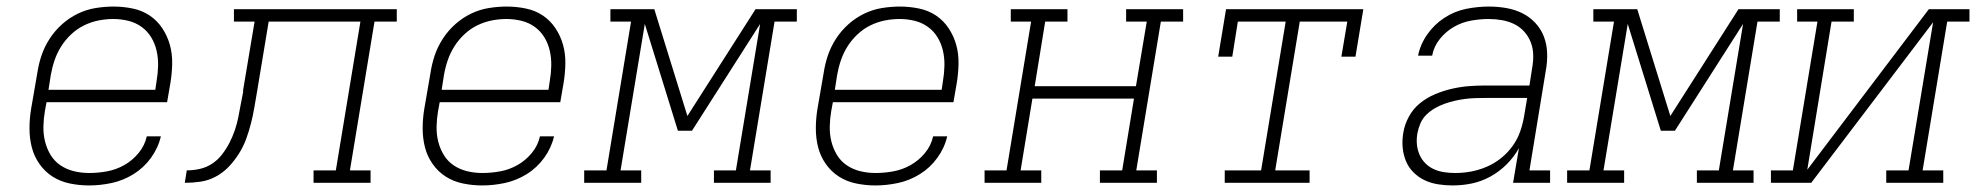

<svg xmlns="http://www.w3.org/2000/svg" viewBox="-20 -558 6040 586"><path d="M252 8Q222 8 193 2Q164 -4 140.5 -19Q117 -34 100.5 -57.5Q84 -81 77 -108.5Q70 -136 70 -166Q70 -196 75 -226L94 -336Q98 -363 107 -389.5Q116 -416 132 -440.5Q148 -465 170 -484.5Q192 -504 218 -516.5Q244 -529 272 -533.5Q300 -538 327 -538Q356 -538 385 -532Q414 -526 437 -510.5Q460 -495 475.5 -471.5Q491 -448 498.5 -421Q506 -394 505.5 -364Q505 -334 500 -304L490 -246H122L117 -219Q113 -196 112.5 -172Q112 -148 117.5 -126Q123 -104 134.5 -85Q146 -66 164.5 -53.5Q183 -41 205.5 -35.5Q228 -30 252 -30Q279 -30 306.5 -35Q334 -40 359 -54Q384 -68 403 -91Q422 -114 428 -142H471Q463 -107 441 -76.5Q419 -46 387.5 -26.5Q356 -7 321 0.5Q286 8 252 8ZM454 -284 458 -311Q462 -334 462.5 -357.5Q463 -381 458 -403Q453 -425 441.5 -444Q430 -463 412 -476Q394 -489 371.5 -494.5Q349 -500 326 -500Q303 -500 280.5 -495.5Q258 -491 236.5 -480.5Q215 -470 197 -453Q179 -436 166.5 -416Q154 -396 146.5 -374Q139 -352 135 -329L128 -284Z M544 0 550 -38Q570 -38 590 -42.5Q610 -47 627.5 -58.5Q645 -70 658 -87Q671 -104 680.5 -122.5Q690 -141 696.5 -160Q703 -179 707 -198.5Q711 -218 714.5 -238Q718 -258 722 -277Q722 -277 722 -277.5Q722 -278 722 -278V-280Q722 -280 722 -281Q722 -282 722 -283L757 -492H694V-530H1191V-492H1123L1048 -38H1111V0H937V-38H1005L1080 -492H800L764 -275Q760 -252 756 -228.5Q752 -205 746 -181.5Q740 -158 731.5 -134.5Q723 -111 709.5 -89.5Q696 -68 678.5 -49.5Q661 -31 638.5 -19Q616 -7 592 -3.5Q568 0 544 0Z M1452 8Q1422 8 1393 2Q1364 -4 1340.5 -19Q1317 -34 1300.5 -57.5Q1284 -81 1277 -108.5Q1270 -136 1270 -166Q1270 -196 1275 -226L1294 -336Q1298 -363 1307 -389.5Q1316 -416 1332 -440.5Q1348 -465 1370 -484.5Q1392 -504 1418 -516.5Q1444 -529 1472 -533.5Q1500 -538 1527 -538Q1556 -538 1585 -532Q1614 -526 1637 -510.5Q1660 -495 1675.5 -471.5Q1691 -448 1698.5 -421Q1706 -394 1705.5 -364Q1705 -334 1700 -304L1690 -246H1322L1317 -219Q1313 -196 1312.5 -172Q1312 -148 1317.5 -126Q1323 -104 1334.5 -85Q1346 -66 1364.5 -53.5Q1383 -41 1405.5 -35.5Q1428 -30 1452 -30Q1479 -30 1506.5 -35Q1534 -40 1559 -54Q1584 -68 1603 -91Q1622 -114 1628 -142H1671Q1663 -107 1641 -76.5Q1619 -46 1587.5 -26.5Q1556 -7 1521 0.5Q1486 8 1452 8ZM1654 -284 1658 -311Q1662 -334 1662.5 -357.5Q1663 -381 1658 -403Q1653 -425 1641.5 -444Q1630 -463 1612 -476Q1594 -489 1571.5 -494.5Q1549 -500 1526 -500Q1503 -500 1480.5 -495.5Q1458 -491 1436.5 -480.5Q1415 -470 1397 -453Q1379 -436 1366.5 -416Q1354 -396 1346.5 -374Q1339 -352 1335 -329L1328 -284Z M1763 0V-38H1831L1906 -492H1843V-530H1977L2078 -204L2286 -530H2412V-492H2344L2269 -38H2332V0H2159V-38H2226L2300 -485L2092 -159H2049L1948 -485L1874 -38H1937V0Z M2652 8Q2622 8 2593 2Q2564 -4 2540.5 -19Q2517 -34 2500.5 -57.5Q2484 -81 2477 -108.5Q2470 -136 2470 -166Q2470 -196 2475 -226L2494 -336Q2498 -363 2507 -389.5Q2516 -416 2532 -440.5Q2548 -465 2570 -484.5Q2592 -504 2618 -516.5Q2644 -529 2672 -533.5Q2700 -538 2727 -538Q2756 -538 2785 -532Q2814 -526 2837 -510.5Q2860 -495 2875.5 -471.5Q2891 -448 2898.5 -421Q2906 -394 2905.5 -364Q2905 -334 2900 -304L2890 -246H2522L2517 -219Q2513 -196 2512.5 -172Q2512 -148 2517.5 -126Q2523 -104 2534.5 -85Q2546 -66 2564.5 -53.5Q2583 -41 2605.5 -35.5Q2628 -30 2652 -30Q2679 -30 2706.5 -35Q2734 -40 2759 -54Q2784 -68 2803 -91Q2822 -114 2828 -142H2871Q2863 -107 2841 -76.5Q2819 -46 2787.5 -26.5Q2756 -7 2721 0.5Q2686 8 2652 8ZM2854 -284 2858 -311Q2862 -334 2862.5 -357.5Q2863 -381 2858 -403Q2853 -425 2841.5 -444Q2830 -463 2812 -476Q2794 -489 2771.5 -494.5Q2749 -500 2726 -500Q2703 -500 2680.5 -495.5Q2658 -491 2636.5 -480.5Q2615 -470 2597 -453Q2579 -436 2566.5 -416Q2554 -396 2546.5 -374Q2539 -352 2535 -329L2528 -284Z M2985 0V-38H3052L3127 -492H3065V-530H3238V-492H3170L3138 -295H3447L3480 -492H3417V-530H3591V-492H3523L3448 -38H3511V0H3337V-38H3405L3441 -257H3131L3095 -38H3158V0Z M3718 0V-38H3829L3904 -492H3758L3741 -385H3698L3722 -530H4141L4117 -385H4074L4092 -492H3947L3872 -38H3977V0Z M4413 8Q4391 8 4369 4.5Q4347 1 4328 -8Q4309 -17 4294 -32Q4279 -47 4271 -66.5Q4263 -86 4261 -108Q4259 -130 4263 -153Q4267 -178 4280 -202Q4293 -226 4314 -243Q4335 -260 4360 -270.5Q4385 -281 4411 -287Q4437 -293 4462 -295Q4487 -297 4513 -297H4648L4656 -349Q4660 -370 4659.5 -390.5Q4659 -411 4652 -429Q4645 -447 4632 -461.5Q4619 -476 4601.5 -484.5Q4584 -493 4564 -496.5Q4544 -500 4524 -500Q4497 -500 4469.5 -495Q4442 -490 4417.5 -476Q4393 -462 4374.5 -439Q4356 -416 4351 -388H4308Q4315 -423 4336.5 -453.5Q4358 -484 4389 -504Q4420 -524 4455 -531Q4490 -538 4524 -538Q4551 -538 4577 -533.5Q4603 -529 4625.5 -518Q4648 -507 4665.5 -488.5Q4683 -470 4692 -446.5Q4701 -423 4702 -396.5Q4703 -370 4698 -343L4648 -38H4711V0H4598L4616 -106Q4601 -79 4578.5 -56.5Q4556 -34 4528.5 -19Q4501 -4 4472 2Q4443 8 4413 8ZM4421 -30Q4446 -30 4470 -34.5Q4494 -39 4517.5 -49Q4541 -59 4561.5 -75.5Q4582 -92 4597 -113Q4612 -134 4620 -157.5Q4628 -181 4632 -205L4641 -259H4513Q4497 -259 4481.5 -258.5Q4466 -258 4451 -256Q4436 -254 4420.5 -250.5Q4405 -247 4389.5 -241.5Q4374 -236 4360 -228Q4346 -220 4334 -208.5Q4322 -197 4315.5 -182Q4309 -167 4306 -151Q4303 -134 4304.5 -117.5Q4306 -101 4312.5 -86Q4319 -71 4330.5 -59.5Q4342 -48 4356.5 -41.5Q4371 -35 4387.5 -32.5Q4404 -30 4421 -30Z M4763 0V-38H4831L4906 -492H4843V-530H4977L5078 -204L5286 -530H5412V-492H5344L5269 -38H5332V0H5159V-38H5226L5300 -485L5092 -159H5049L4948 -485L4874 -38H4937V0Z M5385 0V-38H5452L5527 -492H5465V-530H5638V-492H5570L5496 -40L5867 -530H5991V-492H5923L5848 -38H5911V0H5737V-38H5805L5880 -490L5508 0Z"/></svg>

Font: Iosevka Curly Slab XLtExObl
Style: Regular
Weight: 200
Width: 7
Italic angle: -9°
Monospace: yes
Designer: Belleve Invis
Foundry: Belleve Invis
Version: Version 11.0.0; ttfautohint (v1.8.3)